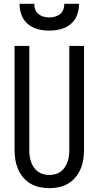

<svg xmlns="http://www.w3.org/2000/svg" viewBox="-20 -975 515 1003"><path d="M238 8Q212 8 186.5 2.5Q161 -3 139 -16Q117 -29 100.5 -49Q84 -69 74 -92.5Q64 -116 60 -141.5Q56 -167 56 -192V-735H133V-192Q133 -176 135 -160.5Q137 -145 142 -130Q147 -115 156 -101.5Q165 -88 178 -78.5Q191 -69 206.5 -65Q222 -61 237 -61Q253 -61 268.5 -65Q284 -69 297 -78.5Q310 -88 319 -101.5Q328 -115 333 -130Q338 -145 340 -160.5Q342 -176 342 -192V-735H419V-192Q419 -167 415 -141.5Q411 -116 401 -92.5Q391 -69 374.5 -49Q358 -29 336 -16Q314 -3 288.5 2.5Q263 8 238 8ZM237 -815Q208 -815 178.5 -822.5Q149 -830 126 -849Q103 -868 92.5 -896.5Q82 -925 82 -955H159Q159 -940 164 -925.5Q169 -911 181 -901.5Q193 -892 207.5 -888Q222 -884 237 -884Q253 -884 267.5 -888Q282 -892 294 -901.5Q306 -911 311 -925.5Q316 -940 316 -955H393Q393 -925 382.5 -896.5Q372 -868 349 -849Q326 -830 296.5 -822.5Q267 -815 237 -815Z"/></svg>

Font: Iosevka QP
Style: Regular
Weight: 400
Designer: Belleve Invis
Foundry: Belleve Invis
Version: Version 20.0.0; ttfautohint (v1.8.4)